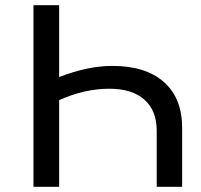

<svg xmlns="http://www.w3.org/2000/svg" viewBox="-20 -720 776 740"><path d="M682 -227V0H584V-216Q584 -294 536.5 -336Q489 -378 402 -378Q305 -378 208 -334V0H109V-700H208V-423Q319 -466 413 -466Q541 -466 611.5 -404Q682 -342 682 -227Z"/></svg>

Font: APTA Sans Medium
Style: Bold
Weight: 500
Version: Version 7.200